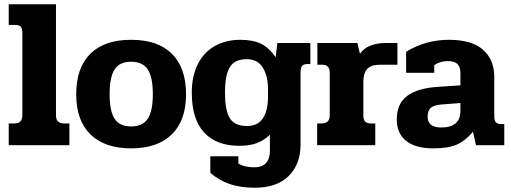

<svg xmlns="http://www.w3.org/2000/svg" viewBox="-20 -682 2400 902"><path d="M21 -102H45Q66 -102 75.5 -111.5Q85 -121 85 -141V-528Q85 -548 77.5 -556.5Q70 -565 51 -565H21V-662H243V-139Q243 -102 282 -102H306V0H21Z M338 -239Q338 -363 404 -429Q470 -495 596 -495Q722 -495 788 -429Q854 -363 854 -239Q854 -116 787 -50.5Q720 15 596 15Q472 15 405 -50.5Q338 -116 338 -239ZM698 -239Q698 -320 674 -356Q650 -392 596 -392Q542 -392 518.5 -356Q495 -320 495 -239Q495 -160 518.5 -124Q542 -88 596 -88Q650 -88 674 -124Q698 -160 698 -239Z M968 130V52H1100V86Q1128 104 1174 104Q1248 104 1248 25V-49Q1220 -22 1186 -9.5Q1152 3 1104 3Q997 3 939 -59.5Q881 -122 881 -247Q881 -326 910 -382Q939 -438 990.5 -466.5Q1042 -495 1109 -495Q1169 -495 1207 -476Q1245 -457 1275 -413L1283 -480H1438V-381H1424Q1405 -381 1398.5 -371.5Q1392 -362 1392 -339V-3Q1392 90 1336 145Q1280 200 1177 200Q1108 200 1057.5 182Q1007 164 968 130ZM1239 -226V-263Q1239 -325 1214.5 -364.5Q1190 -404 1139 -404Q1083 -404 1060 -367Q1037 -330 1037 -247Q1037 -162 1060 -126Q1083 -90 1140 -90Q1191 -90 1215 -126Q1239 -162 1239 -226Z M1470 -102H1489Q1510 -102 1519.5 -111.5Q1529 -121 1529 -140V-341Q1529 -359 1520.5 -368.5Q1512 -378 1492 -378H1471V-480H1659L1671 -429Q1689 -456 1721 -468Q1753 -480 1789 -480H1847V-378H1766Q1724 -378 1705.5 -358.5Q1687 -339 1687 -298V-139Q1687 -120 1695.5 -111Q1704 -102 1724 -102H1743V0H1470Z M1844 -121Q1844 -195 1893 -231.5Q1942 -268 2037 -274L2143 -281V-337Q2143 -368 2129 -381.5Q2115 -395 2083 -395Q2048 -395 2020 -376V-340H1888V-439Q1980 -495 2089 -495Q2197 -495 2249.5 -448Q2302 -401 2302 -321V-135Q2302 -116 2309.5 -107.5Q2317 -99 2334 -99H2349V0H2216L2202 -63Q2166 -20 2125.5 -2.5Q2085 15 2017 15Q1931 15 1887.5 -20.5Q1844 -56 1844 -121ZM2143 -160V-198L2053 -191Q2018 -188 2003.5 -175Q1989 -162 1989 -134Q1989 -83 2053 -83Q2097 -83 2120 -102.5Q2143 -122 2143 -160Z"/></svg>

Font: Pridi SemiBold
Style: Regular
Weight: 600
Designer: Katatrad Team
Foundry: CadsonDemak
Version: Version 1.001